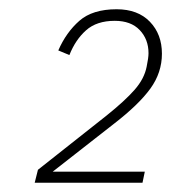

<svg xmlns="http://www.w3.org/2000/svg" viewBox="-20 -724 370 415"><path d="M288 -329H55L62 -357L210 -474Q250 -506 271 -530Q292 -554 297 -580Q301 -599 301 -609Q301 -639 282 -659Q263 -679 228 -679Q189 -679 166 -658.5Q143 -638 130 -605L106 -615Q123 -654 151.5 -679Q180 -704 232 -704Q278 -704 304 -677Q330 -650 330 -608Q330 -567 305 -532.5Q280 -498 227 -457L94 -353H293Z"/></svg>

Font: IBM Plex Sans Condensed ExtraLight
Style: Italic
Weight: 200
Width: 3
Italic angle: -11°
Designer: Mike Abbink, Paul van der Laan, Pieter van Rosmalen
Foundry: Bold Monday
Version: Version 1.3